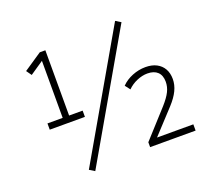

<svg xmlns="http://www.w3.org/2000/svg" viewBox="-126 -886 1168 1067"><g transform="rotate(-20 458.5 -352.5)"><path d="M105 -282V-319H195V-670H215L115 -602L93 -633L200 -705H233V-319H313V-282ZM264 21 233 2 653 -726 684 -707ZM596 0V-29L742 -190Q774 -226 788 -254Q802 -282 802 -312Q802 -350 781 -370Q760 -390 721 -390Q691 -390 659 -376.5Q627 -363 603 -339L580 -369Q606 -396 644.5 -411.5Q683 -427 723 -427Q761 -427 788 -413Q815 -399 829.5 -373.5Q844 -348 844 -313Q844 -279 828 -245.5Q812 -212 778 -175L641 -27V-37H865V0Z"/></g></svg>

Font: Nunito Sans 12pt ExtraLight
Style: Regular
Weight: 200
Designer: Vernon Adams
Foundry: Vernon Adams
Version: Version 3.101;gftools[0.9.27]